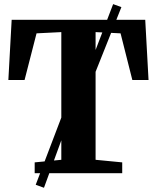

<svg xmlns="http://www.w3.org/2000/svg" viewBox="-20 -839 760 930"><path d="M277 -65V-683.5L157 -677.5L99 -451.5H20.5L36.5 -743H683.5L699.5 -451.5H621L564 -677.5L443 -683.5V-65L572 -52.5V0H148V-52.5ZM153 56 321 -385 371 -409 528 -819 568 -804.5 405 -396 354 -370 193 70.5Z"/></svg>

Font: Merriweather 48pt ExtraBold
Style: Regular
Weight: 800
Version: Version 2.100